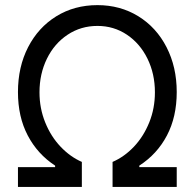

<svg xmlns="http://www.w3.org/2000/svg" viewBox="-20 -737 768 757"><path d="M50.8 -78.1H197.3V-84Q127.9 -129.4 89.4 -202.9Q50.8 -276.4 50.8 -374Q50.8 -473.1 90.8 -551Q130.9 -628.9 202.1 -672.9Q273.4 -716.8 364.3 -716.8Q454.1 -716.8 525.4 -672.9Q596.7 -628.9 636.7 -550.8Q676.8 -472.7 676.8 -374Q676.8 -276.4 638.2 -202.9Q599.6 -129.4 529.3 -84V-78.1H676.8V0H423.8V-98.6Q470.2 -118.7 508.1 -158.7Q545.9 -198.7 568.4 -254.2Q590.8 -309.6 590.8 -373Q590.8 -445.8 561.5 -505.6Q532.2 -565.4 480.5 -600.1Q428.7 -634.8 364.3 -634.8Q298.8 -634.8 246.6 -600.1Q194.3 -565.4 165 -505.6Q135.7 -445.8 135.7 -373Q135.7 -310.1 158.2 -254.4Q180.7 -198.7 218.8 -158.7Q256.8 -118.7 302.7 -98.6V0H50.8Z"/></svg>

Font: Pretendard
Style: Regular
Weight: 400
Designer: Base glyphs from Inter by Rasmus Andersson; Hangeul glyphs from Noto Sans CJK(Source Han Sans) by Jang Soo-young and Kan
Foundry: Kil Hyung-jin
Version: Version 1.309